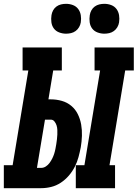

<svg xmlns="http://www.w3.org/2000/svg" viewBox="-55 -983 719 1003"><path d="M341 0V-120H386L468 -615H439V-735H644V-615H599L517 -120H546V0ZM-35 0V-120H11L93 -615H63V-735H268V-615H223L198 -464H210Q240 -464 268 -456Q296 -448 317.5 -430Q339 -412 351.5 -386.5Q364 -361 369 -332.5Q374 -304 373 -273.5Q372 -243 367 -214Q362 -188 355 -162Q348 -136 335.5 -111.5Q323 -87 304.5 -65.5Q286 -44 262.5 -28.5Q239 -13 212.5 -6.5Q186 0 160 0ZM160 -106Q173 -106 184.5 -113.5Q196 -121 204 -132Q212 -143 218 -155Q224 -167 228 -179.5Q232 -192 234.5 -205Q237 -218 239 -230Q241 -243 242.5 -255.5Q244 -268 244.5 -280Q245 -292 244.5 -304.5Q244 -317 240.5 -328Q237 -339 229.5 -348.5Q222 -358 210 -358H180L138 -106ZM490 -807Q472 -807 454.5 -813.5Q437 -820 426.5 -834Q416 -848 413.5 -866.5Q411 -885 414 -904Q416 -917 422.5 -929Q429 -941 440 -949Q451 -957 464 -960Q477 -963 490 -963Q509 -963 526 -956.5Q543 -950 553.5 -936Q564 -922 567 -903.5Q570 -885 567 -866Q565 -853 558 -841Q551 -829 540 -821Q529 -813 516 -810Q503 -807 490 -807ZM290 -807Q272 -807 254.5 -813.5Q237 -820 226.5 -834Q216 -848 213.5 -866.5Q211 -885 214 -904Q216 -917 222.5 -929Q229 -941 240 -949Q251 -957 264 -960Q277 -963 290 -963Q309 -963 326 -956.5Q343 -950 353.5 -936Q364 -922 367 -903.5Q370 -885 367 -866Q365 -853 358 -841Q351 -829 340 -821Q329 -813 316 -810Q303 -807 290 -807Z"/></svg>

Font: Iosevka Curly Slab HvExObl
Style: Regular
Weight: 900
Width: 7
Italic angle: -9°
Monospace: yes
Designer: Belleve Invis
Foundry: Belleve Invis
Version: Version 11.1.0; ttfautohint (v1.8.3)